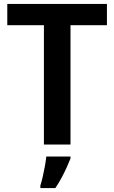

<svg xmlns="http://www.w3.org/2000/svg" viewBox="-20 -734 580 975"><path d="M338 0H203V-606H17V-714H523V-606H338ZM338 71Q330 91 318.5 116.5Q307 142 292.5 169Q278 196 261 221H185V208Q191 190 197 163.5Q203 137 208 109.5Q213 82 215 61H338Z"/></svg>

Font: Noto Sans Display SemiBold
Style: Regular
Weight: 600
Designer: Monotype Design Team
Foundry: Monotype Imaging Inc.
Version: Version 2.003